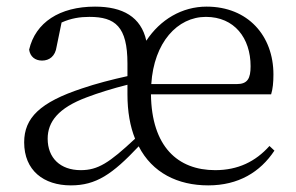

<svg xmlns="http://www.w3.org/2000/svg" viewBox="-20 -546 893 580"><path d="M609 14C700 14 766 -26 809 -91L794 -105C752 -58 699 -32 630 -32C517 -32 438 -103 436 -261H799C804 -277 806 -297 806 -321C806 -438 729 -526 604 -526C530 -526 464 -487 422 -423C406 -495 351 -526 267 -526C160 -526 87 -478 68 -396C71 -375 86 -363 107 -363C129 -363 147 -376 151 -405L166 -478C195 -491 222 -495 250 -495C328 -495 365 -466 365 -354V-316C319 -306 269 -293 228 -279C101 -237 53 -190 53 -116C53 -31 112 14 194 14C270 14 319 -19 399 -104C440 -24 517 14 609 14ZM437 -292C445 -418 516 -495 602 -495C688 -495 737 -431 737 -346C737 -309 728 -292 695 -292ZM388 -127C310 -54 276 -32 224 -32C162 -32 124 -69 124 -127C124 -178 156 -220 242 -252C276 -265 321 -279 365 -290V-261C365 -209 373 -164 388 -127Z"/></svg>

Font: Noto Serif TC Light
Style: Regular
Weight: 300
Designer: Ryoko NISHIZUKA 西塚涼子 (kana & ideographs); Frank Grießhammer (Latin, Greek & Cyrillic); Wenlong ZHANG 张文龙 (bopomofo); San
Foundry: Adobe
Version: Version 2.001;hotconv 1.1.0;makeotfexe 2.6.0